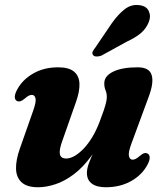

<svg xmlns="http://www.w3.org/2000/svg" viewBox="-20 -756 681 789"><path d="M586.4 -124.9Q594.7 -120.6 595.1 -109Q595.6 -97.4 586.3 -79.6Q564.3 -37.6 519.1 -12Q474 13.5 414.6 13.5Q377.4 13.5 357.2 -1.6Q337.1 -16.7 337.1 -45.4Q337.1 -62.5 344.8 -83.7Q352.6 -104.9 363.8 -129.8Q375 -154.7 386.6 -183Q398.3 -211.4 405.6 -242.9L417.6 -232.8Q390.7 -163 355.9 -115.6Q321.1 -68.1 283.2 -39.7Q245.3 -11.2 207.6 1.1Q170 13.5 136.9 13.5Q90.9 13.5 68.9 -6.7Q46.8 -26.8 45.9 -62.6Q45 -98.5 61.7 -145.7L116.7 -302.1Q129.4 -337.9 125.9 -352Q122.3 -366.1 111.1 -366.1Q104.8 -366.1 98 -362.8Q91.2 -359.4 81.1 -350.4Q70.3 -341.6 63.3 -339.8Q56.3 -337.9 49.6 -341Q41.3 -345.3 40.9 -356.9Q40.4 -368.5 49.7 -386.3Q71.7 -428.3 116.1 -453.8Q160.4 -479.4 219 -479.4Q263.1 -479.4 284.1 -461.8Q305.2 -444.3 306.5 -412.4Q307.8 -380.4 292.2 -336.8L236.7 -178.9Q222.4 -140.3 226.1 -122.4Q229.8 -104.6 252.2 -104.6Q267.8 -104.6 286.2 -114.9Q304.6 -125.3 323.3 -144.8Q342.1 -164.3 359.2 -192.5Q376.3 -220.8 389.8 -256.9Q399.9 -283.2 406.3 -302.2Q412.6 -321.1 415.8 -334.5Q418.9 -347.8 418.9 -357.3Q418.9 -372.8 413.7 -385.1Q408.5 -397.4 408.5 -413.7Q408.5 -443.5 444.8 -461.4Q481.1 -479.4 545.7 -479.4Q592.9 -479.4 602.9 -448.5Q612.9 -417.6 592.2 -361.5L519.3 -163.8Q506.3 -128.4 510 -114.1Q513.8 -99.8 524.9 -99.8Q531.3 -99.8 538 -103.3Q544.8 -106.9 554.9 -115.5Q565.7 -124.7 572.7 -126.5Q579.7 -128.4 586.4 -124.9ZM438.5 -659.1Q465.1 -697 492.6 -718.2Q520.2 -739.4 552.9 -734.7Q582.3 -731.3 591.7 -709.7Q601.2 -688.1 591 -664.4Q580.3 -638.1 558.6 -619.7Q536.9 -601.3 499.7 -584.1L396.8 -527.5Q386.4 -523.6 376.6 -523.8Q366.8 -524.1 362.5 -529.7Q357.2 -536.5 361.1 -544.5Q365.1 -552.5 372 -561Z"/></svg>

Font: Fraunces Wonky
Style: Italic
Weight: 900
Italic angle: -16°
Version: Version 1.000;[b76b70a41]